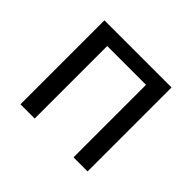

<svg xmlns="http://www.w3.org/2000/svg" viewBox="-130 -710 878 878"><g transform="rotate(45 309.0 -271.5)"><path d="M92 0H184V-469H435V0H526V-543H92Z"/></g></svg>

Font: Source Han Sans KR
Style: Regular
Weight: 400
Designer: Ryoko NISHIZUKA 西塚涼子 (kana, bopomofo & ideographs); Paul D. Hunt (Latin, Greek & Cyrillic); Sandoll Communications 산돌커뮤니
Foundry: Adobe
Version: Version 2.004;hotconv 1.0.118;makeotfexe 2.5.65603